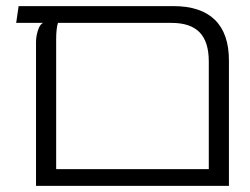

<svg xmlns="http://www.w3.org/2000/svg" viewBox="-20 -609 818 629"><path d="M548 -589Q638 -589 684 -544Q730 -499 730 -411V0H98V-472Q98 -483 100.5 -495.5Q103 -508 108 -519Q113 -530 121 -534H33L41 -589ZM664 -55V-408Q664 -472 634 -503Q604 -534 542 -534H170Q167 -526 165.5 -511.5Q164 -497 164 -482V-55Z"/></svg>

Font: Noto Sans Hebrew Thin Light
Style: Regular
Weight: 300
Version: Version 3.001